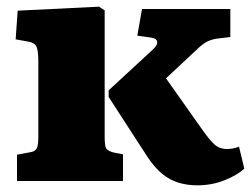

<svg xmlns="http://www.w3.org/2000/svg" viewBox="-20 -543 754 576"><path d="M572 13Q542 13 515.5 5Q489 -3 466 -22Q443 -41 422 -73L306 -252V-272L437 -393Q453 -407 451.5 -417.5Q450 -428 434 -430L392 -436L406 -516H671V-432L630 -427Q611 -424 597.5 -416Q584 -408 568 -392L478 -308L584 -158Q607 -125 622.5 -110.5Q638 -96 661 -96Q669 -96 678 -97.5Q687 -99 697 -103L713 -37Q691 -17 653 -2Q615 13 572 13ZM31 0V-79L69 -86Q84 -88 89.5 -96.5Q95 -105 95 -132V-359Q95 -392 89 -404Q83 -416 60 -419L27 -425L33 -511L277 -523L294 -512V-132Q294 -108 298 -99Q302 -90 323 -85L349 -80V0Z"/></svg>

Font: Literata 18pt ExtraBold
Style: Regular
Weight: 800
Designer: Latin by Veronika Burian and Jose Scaglione. Greek by Irene Vlachou. Cyrillic by Vera Evstafieva.
Foundry: TypeTogether
Version: Version 3.103;gftools[0.9.29]